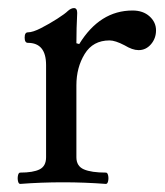

<svg xmlns="http://www.w3.org/2000/svg" viewBox="-20 -451 408 475"><path d="M30 4Q26 4 24.5 -3Q23 -10 24.5 -17Q26 -24 30 -24Q62 -24 78 -32Q94 -40 94 -62V-290Q94 -345 49 -345Q41 -345 41 -358Q41 -371 49 -371Q61 -371 81.5 -381.5Q102 -392 121.5 -404.5Q141 -417 148 -424Q156 -431 163 -431Q171 -431 171 -419Q170 -400 169.5 -381.5Q169 -363 169 -344L176 -342Q227 -425 308 -425Q334 -425 350 -410.5Q366 -396 366 -376Q366 -356 353.5 -341.5Q341 -327 323 -327Q315 -327 306.5 -330Q298 -333 288 -339Q265 -351 251 -351Q210 -351 189.5 -317.5Q169 -284 169 -240V-62Q169 -40 187.5 -32Q206 -24 242 -24Q246 -24 247.5 -17Q249 -10 247.5 -3Q246 4 242 4Q215 2 189 1Q163 0 136 0Q109 0 82.5 1Q56 2 30 4Z"/></svg>

Font: Junicode SmExp
Style: Regular
Weight: 400
Width: 6
Designer: Peter S. Baker
Version: Version 2.205; ttfautohint (v1.8.4)